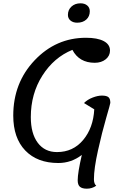

<svg xmlns="http://www.w3.org/2000/svg" viewBox="-20 -954 757 1159"><path d="M446 -817Q421 -817 405.5 -830Q390 -843 390 -864Q390 -895 411.5 -914.5Q433 -934 466 -934Q491 -934 506.5 -921Q522 -908 522 -886Q522 -855 501 -836Q480 -817 446 -817ZM332 30Q205 30 132.5 -45.5Q60 -121 60 -256Q60 -454 189 -590Q318 -726 499 -726Q568 -726 606 -706Q644 -686 644 -649Q644 -617 618 -596Q592 -575 552 -575Q458 -575 417 -653Q306 -608 236 -498Q166 -388 166 -247Q166 -148 208 -92Q250 -36 324 -36Q421 -36 482 -109Q543 -182 549 -294L487 -332Q508 -353 539 -365Q570 -377 595 -377Q623 -377 634.5 -367.5Q646 -358 646 -333Q646 -328 621 -242Q596 -156 571.5 -46Q547 64 547 128Q547 156 561 167Q536 185 504 185Q476 185 462.5 173.5Q449 162 449 134Q449 89 474 -19Q411 30 332 30Z"/></svg>

Font: Lemonada Light
Style: Regular
Weight: 300
Designer: Mohamed Gaber (Arabic), Eduardo Tunni (Latin)
Foundry: Kief Type Foundry
Version: Version 4.004